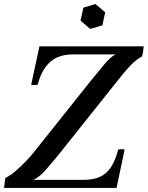

<svg xmlns="http://www.w3.org/2000/svg" viewBox="-27 -929 730 949"><path d="M168 -700H683Q682 -687 680.5 -675.5Q679 -664 675 -650L544 -660H331Q290 -660 256.5 -645.5Q223 -631 198.5 -598.5Q174 -566 159 -510Q143 -507 127 -510ZM549 0H-7Q-5 -12 -4 -24.5Q-3 -37 0 -50L138 -40H386Q433 -40 466 -54.5Q499 -69 521 -102Q543 -135 557 -190Q574 -193 589 -190ZM544 -660 675 -650Q650 -637 626.5 -614Q603 -591 583 -566Q563 -541 546 -520L275 -180Q230 -124 198.5 -88.5Q167 -53 138 -40L0 -50Q21 -59 47.5 -81.5Q74 -104 100 -131Q126 -158 143 -180L414 -520Q464 -582 491.5 -614.5Q519 -647 544 -660ZM445 -909 493 -868 479 -804 419 -786 371 -827 385 -891Z"/></svg>

Font: Poltawski Nowy
Style: Italic
Weight: 400
Italic angle: -12°
Designer: Adam Pótawski, Mateusz Machalski, Borys Kosmynka, Ania Wieluska
Foundry: Capitalics.wtf
Version: Version 1.001;gftools[0.9.25]